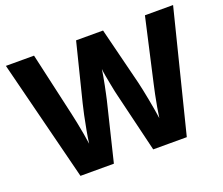

<svg xmlns="http://www.w3.org/2000/svg" viewBox="-118 -889 1235 1064"><g transform="rotate(-20 500.0 -357.0)"><path d="M993 -714 814 0H616L533 -345Q530 -355 525.5 -377Q521 -399 516 -425Q511 -451 506.5 -475.5Q502 -500 501 -516Q499 -500 494.5 -475.5Q490 -451 485 -425Q480 -399 475 -377Q470 -355 468 -345L384 0H187L7 -714H173L258 -339Q263 -318 270 -283Q277 -248 283.5 -211.5Q290 -175 293 -151Q297 -183 305 -226.5Q313 -270 321.5 -310.5Q330 -351 336 -374L421 -714H580L665 -374Q669 -357 675 -329Q681 -301 687 -268.5Q693 -236 698.5 -205Q704 -174 707 -151Q710 -175 716.5 -211.5Q723 -248 730 -282.5Q737 -317 742 -338L827 -714Z"/></g></svg>

Font: Noto Sans Gujarati ExtraBold
Style: Regular
Weight: 800
Designer: Jelle Bosma - Monotype Design Team, Universal Thirst
Foundry: Monotype Imaging Inc.
Version: Version 2.106; ttfautohint (v1.8.4.7-5d5b)